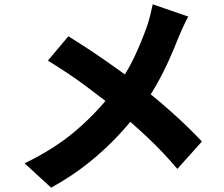

<svg xmlns="http://www.w3.org/2000/svg" viewBox="-20 -814 1040 890"><path d="M853 -737Q842 -719 829 -689.5Q816 -660 808 -642Q789 -593 762.5 -534Q736 -475 702 -415.5Q668 -356 626 -301Q580 -241 522.5 -180Q465 -119 390.5 -59Q316 1 217 56L94 -57Q229 -122 327.5 -205Q426 -288 506 -392Q565 -470 601 -546Q637 -622 663 -697Q670 -718 677 -746Q684 -774 688 -794ZM297 -646Q334 -623 377 -595Q420 -567 463 -537Q506 -507 546.5 -478Q587 -449 619 -424Q701 -361 778 -292Q855 -223 916 -158L802 -31Q736 -109 667 -174Q598 -239 518 -306Q491 -329 456.5 -355.5Q422 -382 382 -412Q342 -442 296.5 -472.5Q251 -503 202 -533Z"/></svg>

Font: Noto Sans KR ExtraBold
Style: Regular
Weight: 800
Designer: Ryoko NISHIZUKA  (kana, bopomofo & ideographs); Paul D. Hunt (Latin, Greek & Cyrillic); Sandoll Communications , Soo-you
Foundry: Adobe
Version: Version 2.004-H2;hotconv 1.0.118;makeotfexe 2.5.65603